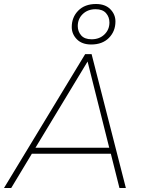

<svg xmlns="http://www.w3.org/2000/svg" viewBox="-20 -938 732 958"><path d="M576 0 533 -171H139L36 0H0L405 -668H437L608 0ZM417 -631 157 -201H525ZM435 -716Q389 -716 363.5 -742Q338 -768 338 -803Q338 -852 370.5 -885Q403 -918 459 -918Q505 -918 530.5 -892Q556 -866 556 -831Q556 -782 523.5 -749Q491 -716 435 -716ZM437 -742Q476 -742 501 -766Q526 -790 526 -826Q526 -853 509 -872.5Q492 -892 457 -892Q418 -892 393 -868Q368 -844 368 -808Q368 -781 385 -761.5Q402 -742 437 -742Z"/></svg>

Font: Celebes Thin
Style: Italic
Weight: 250
Italic angle: -10°
Designer: Anugrah Pasau
Foundry: Lafontype
Version: Version 1.000; ttfautohint (v1.8.4)